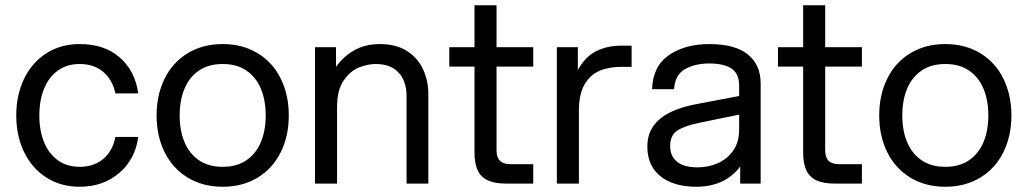

<svg xmlns="http://www.w3.org/2000/svg" viewBox="-20 -700 3914 732"><path d="M42 -260Q42 -338 72 -400Q102 -462 157 -497Q212 -532 284 -532Q378 -532 436.5 -481Q495 -430 507 -344H420Q409 -396 373.5 -426Q338 -456 284 -456Q235 -456 200.5 -431Q166 -406 148 -362Q130 -318 130 -260Q130 -202 148 -158Q166 -114 200.5 -89Q235 -64 284 -64Q338 -64 374 -94.5Q410 -125 420 -178H507Q496 -93 434.5 -40.5Q373 12 284 12Q212 12 157 -23Q102 -58 72 -120Q42 -182 42 -260Z M577 -260Q577 -338 607.5 -400Q638 -462 695.5 -497Q753 -532 829 -532Q905 -532 962.5 -497Q1020 -462 1050.5 -400Q1081 -338 1081 -260Q1081 -182 1050.5 -120Q1020 -58 962.5 -23Q905 12 829 12Q753 12 695.5 -23Q638 -58 607.5 -120Q577 -182 577 -260ZM993 -260Q993 -318 974.5 -362Q956 -406 919.5 -431Q883 -456 829 -456Q775 -456 738.5 -431Q702 -406 683.5 -362Q665 -318 665 -260Q665 -202 683.5 -158Q702 -114 738.5 -89Q775 -64 829 -64Q883 -64 919.5 -89Q956 -114 974.5 -158Q993 -202 993 -260Z M1181 -520H1261V-445Q1289 -485 1331 -508.5Q1373 -532 1428 -532Q1491 -532 1532.5 -505Q1574 -478 1593.5 -434.5Q1613 -391 1613 -342V0H1530V-334Q1530 -390 1500 -423Q1470 -456 1412 -456Q1385 -456 1351.5 -444Q1318 -432 1291.5 -395Q1265 -358 1265 -291V0H1181Z M1789 -118V-446H1693V-520H1789V-680H1873V-520H2013V-446H1873V-128Q1873 -100 1886 -87Q1899 -74 1927 -74H2013V0H1911Q1866 0 1839.5 -12.5Q1813 -25 1801 -51Q1789 -77 1789 -118Z M2103 -520H2183V-433Q2212 -485 2254 -505.5Q2296 -526 2349 -526H2388V-445H2347Q2300 -445 2264.5 -429.5Q2229 -414 2208 -377Q2187 -340 2187 -278V0H2103Z M2448 -141Q2448 -186 2470 -218Q2492 -250 2533.5 -271Q2575 -292 2635 -303L2798 -334V-374Q2798 -419 2769 -438.5Q2740 -458 2684 -458Q2629 -458 2591 -436Q2553 -414 2550 -360H2466Q2469 -448 2530.5 -490Q2592 -532 2684 -532Q2782 -532 2831 -492.5Q2880 -453 2880 -382V0H2802V-65Q2770 -24 2728 -6Q2686 12 2636 12Q2548 12 2498 -28Q2448 -68 2448 -141ZM2798 -206V-263L2647 -232Q2589 -220 2562 -202Q2535 -184 2535 -143Q2535 -105 2561 -83.5Q2587 -62 2640 -62Q2680 -62 2716 -77.5Q2752 -93 2775 -125.5Q2798 -158 2798 -206Z M3042 -118V-446H2946V-520H3042V-680H3126V-520H3266V-446H3126V-128Q3126 -100 3139 -87Q3152 -74 3180 -74H3266V0H3164Q3119 0 3092.5 -12.5Q3066 -25 3054 -51Q3042 -77 3042 -118Z M3332 -260Q3332 -338 3362.5 -400Q3393 -462 3450.5 -497Q3508 -532 3584 -532Q3660 -532 3717.5 -497Q3775 -462 3805.5 -400Q3836 -338 3836 -260Q3836 -182 3805.5 -120Q3775 -58 3717.5 -23Q3660 12 3584 12Q3508 12 3450.5 -23Q3393 -58 3362.5 -120Q3332 -182 3332 -260ZM3748 -260Q3748 -318 3729.5 -362Q3711 -406 3674.5 -431Q3638 -456 3584 -456Q3530 -456 3493.5 -431Q3457 -406 3438.5 -362Q3420 -318 3420 -260Q3420 -202 3438.5 -158Q3457 -114 3493.5 -89Q3530 -64 3584 -64Q3638 -64 3674.5 -89Q3711 -114 3729.5 -158Q3748 -202 3748 -260Z"/></svg>

Font: Aspekta Variable
Style: Regular
Weight: 400
Designer: Ivo Dolenc
Version: Version 2.100